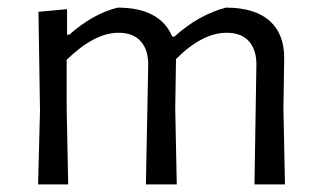

<svg xmlns="http://www.w3.org/2000/svg" viewBox="-20 -484 840 504"><path d="M653 -311Q654 -352 634 -375Q614 -398 575 -398Q511 -398 442 -329L440 -199L444 0H363L369 -311Q370 -352 350 -375Q330 -398 291 -398Q228 -398 155 -327V-201L159 0H80L85 -194L81 -453L156 -460V-393H162Q224 -448 289 -464Q345 -464 381 -444.5Q417 -425 432 -388H438Q501 -445 573 -464Q649 -464 688 -429Q727 -394 726 -329L724 -199L728 0H648Z"/></svg>

Font: Alegreya Sans
Style: Regular
Weight: 400
Designer: Juan Pablo del Peral
Foundry: Huerta Tipografica
Version: Version 2.008; ttfautohint (v1.6)